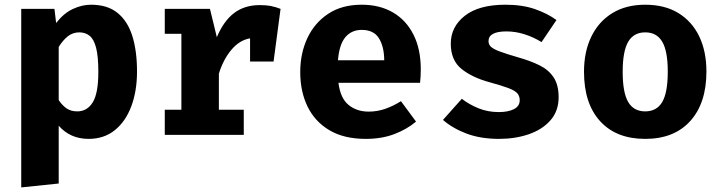

<svg xmlns="http://www.w3.org/2000/svg" viewBox="-20 -583 3117 830"><path d="M373.3 -562.6Q444.6 -562.6 488.2 -527.2Q531.8 -491.8 552.1 -427.2Q572.3 -362.6 572.3 -273.8Q572.3 -189.7 547.7 -123.8Q523.1 -57.9 476.4 -20.3Q429.7 17.4 363.1 17.4Q283.6 17.4 233.8 -39.5V210.3L71.8 227.2V-544.6H215.4L222.6 -483.6Q255.9 -526.2 295.4 -544.4Q334.9 -562.6 373.3 -562.6ZM323.1 -443.1Q294.9 -443.1 273.3 -426.2Q251.8 -409.2 233.8 -380V-150.3Q250.8 -125.1 269.5 -113.3Q288.2 -101.5 313.8 -101.5Q356.9 -101.5 381 -140.8Q405.1 -180 405.1 -271.8Q405.1 -339.5 395.4 -376.7Q385.6 -413.8 367.2 -428.5Q348.7 -443.1 323.1 -443.1Z M692.3 0V-108.7H764.1V-436.9H692.3V-544.6H887.7L917.4 -422.1Q946.7 -492.3 992.1 -526.7Q1037.4 -561 1103.1 -561Q1130.8 -561 1152.3 -556.7Q1173.8 -552.3 1192.8 -544.6L1162.6 -316.9H1061V-417.4Q1014.9 -409.2 980 -367.4Q945.1 -325.6 926.2 -264.6V-108.7H1033.8V0Z M1443.1 -225.1Q1451.3 -158.5 1486.7 -129.5Q1522.1 -100.5 1573.8 -100.5Q1611.3 -100.5 1646.2 -112.8Q1681 -125.1 1713.3 -145.6L1778.5 -57.4Q1740 -24.6 1685.4 -3.6Q1630.8 17.4 1561 17.4Q1467.7 17.4 1404.6 -19.7Q1341.5 -56.9 1309.7 -122.1Q1277.9 -187.2 1277.9 -271.8Q1277.9 -352.3 1308.7 -418.2Q1339.5 -484.1 1398.7 -523.3Q1457.9 -562.6 1543.6 -562.6Q1621.5 -562.6 1678.7 -529.2Q1735.9 -495.9 1767.4 -433.3Q1799 -370.8 1799 -283.1Q1799 -269.2 1798.2 -253.3Q1797.4 -237.4 1795.9 -225.1ZM1543.6 -453.8Q1500 -453.8 1473.3 -422.6Q1446.7 -391.3 1441 -322.6H1641Q1640.5 -382.1 1617.9 -417.9Q1595.4 -453.8 1543.6 -453.8Z M2136.4 -98.5Q2176.9 -98.5 2201.8 -111.3Q2226.7 -124.1 2226.7 -149.7Q2226.7 -167.2 2216.9 -179Q2207.2 -190.8 2179.5 -201.5Q2151.8 -212.3 2097.4 -227.2Q2022.6 -247.2 1975.6 -284.6Q1928.7 -322.1 1928.7 -394.4Q1928.7 -467.2 1989.5 -514.9Q2050.3 -562.6 2165.1 -562.6Q2237.9 -562.6 2292.1 -543.8Q2346.2 -525.1 2385.6 -496.4L2321 -401Q2287.2 -422.1 2248.2 -434.6Q2209.2 -447.2 2169.7 -447.2Q2091.8 -447.2 2091.8 -405.1Q2091.8 -391.3 2101.8 -381.3Q2111.8 -371.3 2139.5 -360.8Q2167.2 -350.3 2220.5 -334.9Q2273.3 -320 2312.6 -300.5Q2351.8 -281 2373.3 -248.5Q2394.9 -215.9 2394.9 -162.6Q2394.9 -103.1 2359.5 -62.8Q2324.1 -22.6 2265.6 -2.6Q2207.2 17.4 2137.4 17.4Q2058.5 17.4 1997.9 -5.1Q1937.4 -27.7 1894.9 -64.6L1976.4 -155.9Q2008.2 -131.3 2048.5 -114.9Q2088.7 -98.5 2136.4 -98.5Z M2769.2 -562.6Q2853.3 -562.6 2912.3 -526.7Q2971.3 -490.8 3002.6 -425.9Q3033.8 -361 3033.8 -273.8Q3033.8 -137.4 2964.1 -60Q2894.4 17.4 2769.2 17.4Q2644.1 17.4 2574.4 -59Q2504.6 -135.4 2504.6 -272.8Q2504.6 -359.5 2536.2 -424.6Q2567.7 -489.7 2626.9 -526.2Q2686.2 -562.6 2769.2 -562.6ZM2769.2 -443.1Q2719.5 -443.1 2695.6 -402.3Q2671.8 -361.5 2671.8 -272.8Q2671.8 -182.6 2695.6 -142.1Q2719.5 -101.5 2769.2 -101.5Q2819 -101.5 2842.8 -142.1Q2866.7 -182.6 2866.7 -273.8Q2866.7 -362.1 2842.8 -402.6Q2819 -443.1 2769.2 -443.1Z"/></svg>

Font: FiraCode Nerd Font Mono
Style: Bold
Weight: 700
Monospace: yes
Designer: Carrois Corporate, Edenspiekermann AG, Nikita Prokopov
Foundry: Carrois Corporate, Edenspiekermann AG, Nikita Prokopov
Version: Version 6.002;Nerd Fonts 3.3.0